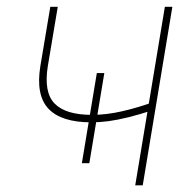

<svg xmlns="http://www.w3.org/2000/svg" viewBox="-20 -556 579 576"><path d="M253.9 -189Q164.1 -189 125.5 -229.7Q86.9 -270.5 101.1 -357.9L130.9 -535.6H153.3L123.5 -357.9Q110.8 -279.3 143.8 -245.4Q176.8 -211.4 255.9 -211.4Q299.3 -211.4 346.4 -222.2Q393.6 -232.9 444.8 -251.5L440.4 -226.1Q397.9 -212.4 365.5 -204.3Q333 -196.3 306.4 -192.6Q279.8 -189 253.9 -189ZM385.7 0 474.6 -535.6H497.1L408.2 0ZM225.6 -66.4 270.5 -336.9H293L248 -66.4Z"/></svg>

Font: Inter 20pt Thin
Style: Italic
Weight: 250
Italic angle: -9.3988°
Version: Version 4.001;git-66647c0bb